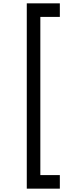

<svg xmlns="http://www.w3.org/2000/svg" viewBox="-20 -911 452 1147"><path d="M140 216V-891H337.5V-810H221V135H337.5V216Z"/></svg>

Font: Vela Sans Med
Style: Regular
Weight: 500
Designer: Principal design: Mikhail Sharanda - project Manrope.
Design modification: Ravid Balaliev
Foundry: Mikhail Sharanda
Version: Version 1.001